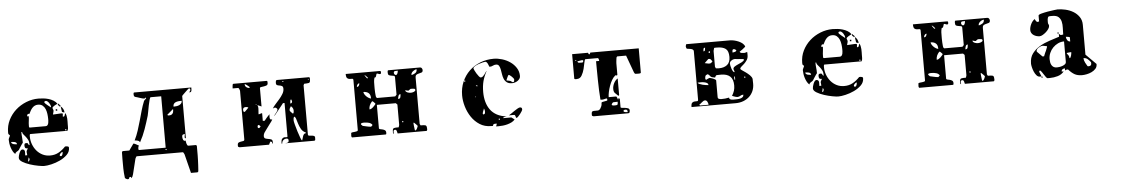

<svg xmlns="http://www.w3.org/2000/svg" viewBox="-36 -1023 10073 1686"><g transform="rotate(-5 5000.0 -180.0)"><path d="M440 -447Q440 -445 437 -433.5Q434 -422 433 -420L434 -416Q454 -416 469.5 -418Q485 -420 504 -420Q521 -420 519 -412Q517 -404 517 -389Q530 -389 533 -397Q536 -405 540 -420Q547 -411 550 -397.5Q553 -384 554 -370Q555 -356 554.5 -342.5Q554 -329 554 -319Q554 -311 554 -296.5Q554 -282 553 -280L547 -263H220Q214 -263 213.5 -253Q213 -243 213 -241Q213 -206 225 -173.5Q237 -141 258.5 -115.5Q280 -90 310 -75Q340 -60 377 -60Q419 -60 452 -78.5Q485 -97 513 -127Q516 -128 523 -128Q529 -128 538 -125.5Q547 -123 547 -113Q547 -78 520.5 -52Q494 -26 457 -8.5Q420 9 381 18Q342 27 317 27Q300 27 264.5 20.5Q229 14 192 2Q155 -10 127.5 -26.5Q100 -43 100 -63Q100 -69 102.5 -80.5Q105 -92 110 -104Q115 -116 121.5 -125Q128 -134 137 -134Q148 -134 153 -128Q158 -122 159 -113.5Q160 -105 159 -95.5Q158 -86 158 -80H176Q176 -93 174.5 -99Q173 -105 173 -109.5Q173 -114 175.5 -120Q178 -126 187 -140Q168 -139 163.5 -146.5Q159 -154 159 -166Q159 -176 162 -181.5Q165 -187 177 -187Q190 -187 191.5 -180.5Q193 -174 200 -167Q201 -166 202.5 -167.5Q204 -169 205 -169Q205 -196 196 -213.5Q187 -231 176.5 -243.5Q166 -256 157.5 -266Q149 -276 149 -287H142Q142 -261 144.5 -241.5Q147 -222 147 -200V-193Q144 -190 138.5 -182Q133 -174 126.5 -164Q120 -154 114.5 -145.5Q109 -137 107 -133Q103 -128 97.5 -125Q92 -122 87 -119Q82 -116 78 -111.5Q74 -107 73 -100Q61 -109 52 -125.5Q43 -142 37 -160.5Q31 -179 28.5 -197.5Q26 -216 26 -231Q26 -234 28 -239Q30 -244 33 -250Q36 -256 38 -260.5Q40 -265 40 -267Q40 -268 33.5 -273.5Q27 -279 27 -280L26 -295Q26 -353 50.5 -402.5Q75 -452 115.5 -488.5Q156 -525 208.5 -546Q261 -567 317 -567Q337 -567 360 -564.5Q383 -562 405.5 -555.5Q428 -549 448 -537Q468 -525 480 -507Q475 -505 467.5 -501.5Q460 -498 452 -493Q444 -488 438.5 -483Q433 -478 433 -473Q433 -472 436.5 -463.5Q440 -455 440 -453ZM421 -487Q421 -493 417.5 -502Q414 -511 408 -520Q402 -529 394.5 -535Q387 -541 380 -541Q375 -541 370.5 -538.5Q366 -536 366 -530Q366 -526 373.5 -518.5Q381 -511 391 -503Q401 -495 409.5 -488.5Q418 -482 420 -480Q421 -482 421 -487ZM360 -320Q371 -320 376.5 -327.5Q382 -335 384.5 -345.5Q387 -356 387 -367Q387 -378 387 -384Q387 -403 384 -426Q381 -449 373 -468.5Q365 -488 349.5 -501Q334 -514 309 -514Q292 -514 279.5 -507.5Q267 -501 257.5 -490.5Q248 -480 240.5 -466.5Q233 -453 227 -440Q215 -444 210 -437Q205 -430 205 -420H219Q219 -399 216 -379Q213 -359 213 -339Q213 -336 213 -328Q213 -320 220 -320ZM493 -500Q500 -500 498 -493H500Q505 -493 505 -486.5Q505 -480 500 -480Q493 -480 495 -487H493Q488 -487 488 -493H487Q482 -493 482 -500Q482 -507 487 -507Q492 -507 492 -500ZM507 -480Q519 -472 527 -456.5Q535 -441 535 -426Q524 -426 513 -433Q513 -436 512 -441.5Q511 -447 510 -453.5Q509 -460 508 -465.5Q507 -471 507 -473ZM460 -447V-460H473V-447ZM533 -267Q538 -267 538 -273.5Q538 -280 533 -280Q528 -280 528 -273.5Q528 -267 533 -267ZM95 -184Q95 -193 89.5 -198Q84 -203 76 -205Q68 -207 59.5 -207.5Q51 -208 45 -208Q45 -200 51 -195Q57 -190 65 -187.5Q73 -185 81.5 -184.5Q90 -184 95 -184ZM488 -82Q480 -82 470 -72Q460 -62 460 -53Q461 -51 462 -50Q463 -47 467 -47Q467 -46 470 -46Q476 -46 479.5 -50.5Q483 -55 485 -61Q487 -67 487.5 -73Q488 -79 488 -82ZM180 -33 179 -24Q186 -24 189 -29.5Q192 -35 193 -40Q194 -41 194 -43Q194 -46 193 -47Q193 -48 190.5 -53.5Q188 -59 187 -60Z M1667 53Q1667 69 1666 92.5Q1665 116 1664 138.5Q1663 161 1661.5 177Q1660 193 1660 193L1653 200H1595L1553 33Q1551 27 1548 23Q1546 19 1544 16Q1542 13 1540 13H1133Q1131 13 1129 16Q1127 19 1125 23Q1122 27 1120 33L1087 167Q1084 178 1080.5 186Q1077 194 1067 200V189Q1056 189 1053.5 191Q1051 193 1050.5 196Q1050 199 1049 202Q1048 205 1040 207Q1036 208 1026 203.5Q1016 199 1013 193Q1007 148 1006.5 109Q1006 70 1006 25L1007 -33L1013 -43H1073L1080 -53Q1082 -56 1086.5 -62.5Q1091 -69 1096.5 -76.5Q1102 -84 1106.5 -90.5Q1111 -97 1113 -100H1117Q1120 -100 1125.5 -97.5Q1131 -95 1137.5 -91.5Q1144 -88 1150 -84.5Q1156 -81 1160 -80Q1156 -72 1154.5 -66.5Q1153 -61 1153 -53Q1153 -50 1153.5 -45Q1154 -40 1160 -40H1393V-493H1300Q1295 -493 1289 -471.5Q1283 -450 1277.5 -422.5Q1272 -395 1267.5 -369Q1263 -343 1260 -333Q1243 -276 1222.5 -217.5Q1202 -159 1173 -107Q1168 -119 1152.5 -123Q1137 -127 1127 -127Q1147 -168 1161 -211Q1175 -254 1187 -297Q1199 -340 1211 -382.5Q1223 -425 1240 -467Q1241 -469 1250 -477Q1259 -485 1260 -487Q1261 -487 1259.5 -489Q1258 -491 1258 -492Q1257 -492 1255.5 -493Q1254 -494 1253 -493L1247 -487Q1246 -486 1243 -486Q1237 -486 1226.5 -489Q1216 -492 1205 -495.5Q1194 -499 1183.5 -502.5Q1173 -506 1167 -507Q1157 -511 1155 -516Q1153 -521 1153 -529Q1153 -532 1153.5 -539.5Q1154 -547 1160 -547H1663Q1663 -541 1663 -534Q1663 -527 1662 -521Q1661 -515 1657.5 -510.5Q1654 -506 1647 -506Q1642 -506 1640 -507Q1644 -509 1648.5 -516Q1653 -523 1653 -527Q1653 -536 1649.5 -538.5Q1646 -541 1641 -541Q1639 -541 1629 -531.5Q1619 -522 1607.5 -511Q1596 -500 1586.5 -490.5Q1577 -481 1577 -480V-107Q1575 -106 1571 -109Q1567 -112 1567 -113Q1566 -117 1568.5 -129Q1571 -141 1571 -145Q1561 -145 1553.5 -141Q1546 -137 1546 -124Q1546 -118 1547 -110.5Q1548 -103 1551 -96.5Q1554 -90 1559.5 -87Q1565 -84 1573 -87Q1573 -86 1574 -78.5Q1575 -71 1577 -62.5Q1579 -54 1583 -47Q1587 -40 1593 -40H1660L1667 -33ZM1497 -393Q1509 -393 1521.5 -395Q1534 -397 1544.5 -402Q1555 -407 1562 -415.5Q1569 -424 1569 -438Q1558 -438 1544.5 -437Q1531 -436 1519 -432Q1507 -428 1499.5 -418.5Q1492 -409 1493 -393ZM1487 -373 1433 -327Q1435 -320 1440 -320Q1445 -320 1450 -320Q1468 -320 1477.5 -331.5Q1487 -343 1487 -360ZM1400 -27H1387Q1391 -18 1400 -18Z M2340 -193Q2336 -188 2325.5 -173.5Q2315 -159 2303 -143Q2291 -127 2281 -113Q2271 -99 2267 -93Q2260 -78 2260 -67Q2260 -49 2271.5 -44.5Q2283 -40 2297 -38Q2311 -36 2322.5 -31.5Q2334 -27 2334 -11Q2334 -6 2333.5 -0.5Q2333 5 2327 7V-8Q2325 -8 2320 -11.5Q2315 -15 2313 -13Q2311 -11 2306 -0.5Q2301 10 2300 13H2040L2027 7Q2026 6 2026 1Q2026 -4 2026 -7Q2026 -24 2035.5 -29Q2045 -34 2056.5 -35.5Q2068 -37 2077.5 -39Q2087 -41 2087 -53V-480Q2087 -482 2084.5 -489.5Q2082 -497 2080 -500Q2079 -502 2076.5 -504.5Q2074 -507 2073 -507H2024Q2024 -510 2025 -523Q2026 -536 2027 -540Q2027 -542 2029.5 -544.5Q2032 -547 2033 -547H2327Q2334 -547 2334 -538Q2334 -529 2334 -527Q2334 -512 2323 -507.5Q2312 -503 2298.5 -501Q2285 -499 2274 -497.5Q2263 -496 2263 -487V-327Q2260 -328 2248.5 -333.5Q2237 -339 2233 -340H2227Q2228 -339 2230.5 -333.5Q2233 -328 2233 -327Q2234 -323 2234 -313.5Q2234 -304 2233 -293.5Q2232 -283 2231.5 -273.5Q2231 -264 2231 -261Q2240 -261 2247 -264.5Q2254 -268 2263 -268V-200H2280Q2283 -204 2288.5 -211Q2294 -218 2300.5 -225.5Q2307 -233 2314 -240.5Q2321 -248 2327 -253Q2326 -248 2325 -239Q2324 -230 2325 -221.5Q2326 -213 2331 -208Q2336 -203 2347 -207ZM2647 -47Q2647 -37 2656.5 -35.5Q2666 -34 2677.5 -33.5Q2689 -33 2698.5 -29.5Q2708 -26 2708 -13L2707 7Q2706 8 2703.5 10.5Q2701 13 2700 13H2440Q2455 12 2464.5 8.5Q2474 5 2474 -10Q2474 -27 2457 -27Q2440 -27 2428 -16Q2416 -5 2416 13H2410Q2410 -19 2419 -29Q2428 -39 2438.5 -40Q2449 -41 2458 -39.5Q2467 -38 2467 -47V-340H2453Q2449 -334 2437.5 -320Q2426 -306 2413.5 -290Q2401 -274 2389.5 -260Q2378 -246 2373 -240L2367 -233Q2369 -241 2374.5 -247.5Q2380 -254 2385.5 -261Q2391 -268 2395.5 -275Q2400 -282 2400 -290Q2400 -296 2392 -301.5Q2384 -307 2380 -307Q2377 -307 2369.5 -304.5Q2362 -302 2360 -300Q2370 -318 2388 -337.5Q2406 -357 2424 -378Q2442 -399 2455 -421Q2468 -443 2468 -465Q2468 -484 2458.5 -489.5Q2449 -495 2437 -496.5Q2425 -498 2415.5 -502Q2406 -506 2406 -523Q2406 -529 2408 -538Q2410 -547 2420 -547H2700Q2704 -547 2705.5 -543.5Q2707 -540 2707.5 -535.5Q2708 -531 2707.5 -527.5Q2707 -524 2707 -523Q2707 -499 2694.5 -496.5Q2682 -494 2653 -493L2647 -480ZM2173 -507Q2173 -507 2169.5 -510.5Q2166 -514 2160.5 -518Q2155 -522 2149.5 -526.5Q2144 -531 2140 -533Q2139 -534 2136 -534.5Q2133 -535 2132 -535Q2132 -518 2144.5 -508Q2157 -498 2173 -498ZM2473 -533H2460Q2465 -525 2473 -525ZM2693 -533 2687 -527H2700ZM2534 -350Q2534 -353 2533 -353Q2533 -355 2530.5 -360Q2528 -365 2527 -367Q2525 -366 2522.5 -363.5Q2520 -361 2520 -360Q2519 -357 2518 -345.5Q2517 -334 2517 -331Q2534 -331 2534 -350ZM2220 -347Q2221 -350 2217 -350Q2213 -350 2213 -347Q2214 -344 2216.5 -344Q2219 -344 2220 -347ZM2147 -327Q2141 -332 2135.5 -333Q2130 -334 2123 -334Q2099 -334 2099 -311Q2099 -305 2100.5 -299Q2102 -293 2110 -293H2113ZM2541 -267Q2541 -290 2520 -307Q2514 -298 2510 -290.5Q2506 -283 2506 -273L2507 -267Q2508 -265 2511.5 -261Q2515 -257 2519.5 -252.5Q2524 -248 2527.5 -244.5Q2531 -241 2533 -240Q2539 -246 2540 -253Q2541 -260 2541 -267ZM2593 0Q2596 -7 2598.5 -17.5Q2601 -28 2604.5 -37.5Q2608 -47 2614.5 -53.5Q2621 -60 2633 -60Q2632 -64 2627 -67Q2602 -79 2589.5 -102Q2577 -125 2569.5 -149Q2562 -173 2556.5 -191.5Q2551 -210 2540 -213Q2535 -204 2534 -197Q2533 -190 2533 -180Q2533 -172 2540.5 -143Q2548 -114 2558 -82Q2568 -50 2577.5 -25Q2587 0 2590 0ZM2240 -153Q2239 -155 2233.5 -160Q2228 -165 2227 -167H2223Q2217 -167 2215 -162.5Q2213 -158 2213 -153Q2213 -140 2223 -140H2227Z M3680 -547Q3689 -547 3694.5 -539Q3700 -531 3700 -523Q3700 -506 3689.5 -502Q3679 -498 3666.5 -495.5Q3654 -493 3643.5 -487Q3633 -481 3633 -460V-53L3640 -40Q3655 -40 3665 -39.5Q3675 -39 3681.5 -37Q3688 -35 3691 -28.5Q3694 -22 3694 -10Q3694 -10 3694.5 -6Q3695 -2 3694.5 2Q3694 6 3692 9.5Q3690 13 3687 13H3433Q3432 7 3428 -7Q3424 -21 3414 -21Q3400 -21 3399 -9.5Q3398 2 3400 13Q3392 12 3392.5 2.5Q3393 -7 3393 -10Q3393 -22 3396 -28.5Q3399 -35 3405.5 -37Q3412 -39 3422 -39.5Q3432 -40 3447 -40L3453 -60V-240L3440 -253H3273V-47Q3273 -40 3282.5 -38Q3292 -36 3303.5 -33.5Q3315 -31 3324.5 -24.5Q3334 -18 3334 -3Q3334 0 3333.5 6.5Q3333 13 3327 13H3033Q3030 13 3028 9.5Q3026 6 3025.5 2Q3025 -2 3025.5 -6Q3026 -10 3026 -10L3027 -27Q3032 -31 3042 -32Q3052 -33 3062 -34Q3072 -35 3079.5 -37.5Q3087 -40 3087 -47V-487Q3087 -500 3077 -500Q3067 -500 3055.5 -500.5Q3044 -501 3034 -509Q3024 -517 3024 -547H3327Q3332 -547 3333 -541.5Q3334 -536 3334 -533Q3334 -520 3324 -520H3320Q3318 -520 3310 -523.5Q3302 -527 3300 -527Q3294 -527 3292.5 -521.5Q3291 -516 3289.5 -510Q3288 -504 3285 -498.5Q3282 -493 3273 -493Q3267 -472 3266.5 -455.5Q3266 -439 3266 -417Q3266 -411 3266 -396Q3266 -381 3267 -365Q3268 -349 3269.5 -336Q3271 -323 3273 -320L3280 -313H3440L3453 -327V-480Q3453 -492 3443.5 -494Q3434 -496 3423 -497.5Q3412 -499 3402.5 -503Q3393 -507 3393 -523Q3393 -524 3392.5 -527.5Q3392 -531 3392.5 -535.5Q3393 -540 3394.5 -543.5Q3396 -547 3400 -547ZM3482 -536Q3471 -536 3458.5 -535Q3446 -534 3446 -520Q3446 -513 3450.5 -506.5Q3455 -500 3463 -500Q3469 -500 3472.5 -504.5Q3476 -509 3478 -515Q3480 -521 3481 -527Q3482 -533 3482 -536ZM3648 -534Q3641 -534 3632.5 -530.5Q3624 -527 3616.5 -521Q3609 -515 3604 -507.5Q3599 -500 3599 -493Q3599 -489 3600 -487Q3619 -492 3633.5 -501.5Q3648 -511 3648 -534ZM3216 -493Q3216 -497 3213 -500Q3211 -503 3203.5 -510.5Q3196 -518 3193 -520Q3193 -521 3190 -521Q3188 -521 3187 -520L3207 -493ZM3136 -455Q3125 -455 3118.5 -445Q3112 -435 3112 -425Q3124 -425 3130 -435Q3136 -445 3136 -455ZM3227 -317Q3227 -348 3210 -362Q3193 -376 3165 -376Q3165 -367 3171 -356.5Q3177 -346 3186.5 -336.5Q3196 -327 3207 -320.5Q3218 -314 3227 -313ZM3533 -357Q3533 -350 3538.5 -345.5Q3544 -341 3551.5 -338Q3559 -335 3567 -334Q3575 -333 3580 -333Q3584 -333 3591 -334Q3598 -335 3604.5 -337.5Q3611 -340 3616 -344Q3621 -348 3621 -353Q3621 -364 3610.5 -365.5Q3600 -367 3593 -367H3580Q3578 -366 3570 -360Q3562 -354 3560 -353Q3557 -353 3546.5 -355.5Q3536 -358 3533 -360ZM3488 -329Q3474 -329 3469 -313.5Q3464 -298 3464 -288Q3481 -288 3484.5 -302.5Q3488 -317 3488 -329ZM3233 -287Q3219 -271 3212 -255.5Q3205 -240 3205 -219Q3214 -219 3222 -223.5Q3230 -228 3237 -234.5Q3244 -241 3250 -248Q3256 -255 3260 -260Q3261 -261 3261 -263Q3261 -266 3260 -267Q3258 -269 3250.5 -277Q3243 -285 3240 -287ZM3133 -80Q3137 -79 3146.5 -77Q3156 -75 3166.5 -72.5Q3177 -70 3186.5 -68.5Q3196 -67 3200 -67Q3201 -66 3204 -66Q3206 -66 3207 -67Q3208 -68 3213.5 -73Q3219 -78 3220 -80Q3211 -96 3191.5 -101.5Q3172 -107 3155 -107Q3153 -107 3147.5 -107.5Q3142 -108 3135.5 -107Q3129 -106 3124 -104Q3119 -102 3119 -97Q3119 -94 3120 -93ZM3487 -80Q3492 -80 3492 -86.5Q3492 -93 3487 -93Q3482 -93 3482 -86.5Q3482 -80 3487 -80ZM3590 0Q3595 0 3599 -5Q3603 -10 3606 -16Q3609 -22 3611 -27.5Q3613 -33 3613 -33Q3614 -34 3614 -37Q3614 -40 3613 -40Q3612 -41 3608.5 -45Q3605 -49 3600.5 -53.5Q3596 -58 3592 -61.5Q3588 -65 3587 -67L3579 -69Q3579 -67 3579.5 -61Q3580 -55 3580 -53Q3580 -50 3581 -42.5Q3582 -35 3583 -26.5Q3584 -18 3585 -10.5Q3586 -3 3587 0Z M4257 20Q4200 20 4157 -7.5Q4114 -35 4085 -78Q4056 -121 4041 -172Q4026 -223 4026 -270Q4026 -335 4049.5 -389.5Q4073 -444 4114 -483.5Q4155 -523 4210.5 -545Q4266 -567 4330 -567Q4365 -567 4403.5 -555.5Q4442 -544 4474 -522Q4506 -500 4526.5 -468Q4547 -436 4547 -396Q4547 -383 4540 -372.5Q4533 -362 4522 -354.5Q4511 -347 4498 -343Q4485 -339 4473 -339Q4443 -339 4426.5 -352Q4410 -365 4402 -384.5Q4394 -404 4391 -426.5Q4388 -449 4384 -468.5Q4380 -488 4372 -501Q4364 -514 4346 -514Q4331 -514 4318 -507Q4305 -500 4290 -500H4287Q4285 -503 4282.5 -510.5Q4280 -518 4276 -526.5Q4272 -535 4266.5 -541Q4261 -547 4254 -547Q4248 -547 4230.5 -543Q4213 -539 4194 -532Q4175 -525 4160.5 -516Q4146 -507 4146 -497Q4146 -494 4152.5 -480.5Q4159 -467 4168 -452Q4177 -437 4187 -425Q4197 -413 4203 -413Q4213 -413 4221 -419.5Q4229 -426 4235.5 -434.5Q4242 -443 4247.5 -452Q4253 -461 4260 -467Q4235 -421 4224 -379Q4213 -337 4213 -283Q4213 -237 4224 -197Q4235 -157 4257.5 -126.5Q4280 -96 4315.5 -77Q4351 -58 4400 -53Q4397 -53 4383.5 -50.5Q4370 -48 4367 -40H4440L4467 -20Q4456 -6 4438 3Q4420 12 4400 17.5Q4380 23 4359.5 25Q4339 27 4323 27H4300L4307 7L4306 2Q4295 2 4285 3.5Q4275 5 4273 20ZM4494 -370Q4494 -374 4488.5 -381.5Q4483 -389 4475.5 -396Q4468 -403 4460.5 -408.5Q4453 -414 4450 -414Q4448 -414 4447 -413Q4445 -411 4442 -405.5Q4439 -400 4436 -393.5Q4433 -387 4430.5 -381Q4428 -375 4427 -373Q4426 -373 4426 -370Q4426 -368 4427 -367Q4431 -367 4443.5 -364Q4456 -361 4460 -360Q4462 -359 4470 -353Q4478 -347 4480 -347Q4490 -347 4492 -355.5Q4494 -364 4494 -370ZM4060 -387Q4065 -387 4065 -393.5Q4065 -400 4060 -400Q4055 -400 4055 -393.5Q4055 -387 4060 -387ZM4167 -347H4153Q4157 -338 4167 -338ZM4147 -247Q4147 -250 4143 -250Q4139 -250 4140 -247Q4141 -244 4143.5 -244Q4146 -244 4147 -247ZM4193 -93Q4196 -88 4200 -87Q4210 -91 4212 -96Q4214 -101 4214 -109Q4214 -118 4212.5 -124.5Q4211 -131 4207 -140Q4207 -137 4204.5 -131.5Q4202 -126 4199.5 -119.5Q4197 -113 4195 -106.5Q4193 -100 4193 -97ZM4420 -60Q4428 -64 4442 -74Q4456 -84 4471.5 -94.5Q4487 -105 4501 -113Q4515 -121 4523 -121Q4541 -121 4541 -103Q4541 -97 4534 -85.5Q4527 -74 4518 -62.5Q4509 -51 4500 -42Q4491 -33 4487 -33H4481Q4481 -38 4477 -49Q4473 -60 4467 -60ZM4333 -27Q4338 -27 4338 -33.5Q4338 -40 4333 -40Q4328 -40 4328 -33.5Q4328 -27 4333 -27Z M5607 -333Q5607 -332 5604.5 -329.5Q5602 -327 5600 -327Q5599 -326 5591 -326Q5583 -326 5579 -326Q5569 -326 5560.5 -326.5Q5552 -327 5547 -340L5491 -493H5413L5407 -487Q5406 -486 5405 -479.5Q5404 -473 5403 -464.5Q5402 -456 5401 -447.5Q5400 -439 5400 -433V-333Q5398 -327 5396 -326.5Q5394 -326 5391.5 -327Q5389 -328 5386.5 -329Q5384 -330 5380 -327Q5364 -314 5350.5 -291Q5337 -268 5327.5 -241Q5318 -214 5312.5 -188Q5307 -162 5307 -143H5373Q5374 -143 5376.5 -139.5Q5379 -136 5380 -133L5387 -113L5393 -127L5403 -120V-47Q5403 -40 5415 -39Q5427 -38 5442 -36.5Q5457 -35 5469 -30Q5481 -25 5481 -10Q5481 -4 5478.5 4.5Q5476 13 5467 13H5160L5147 7Q5146 6 5146 1Q5146 -4 5146 -7Q5146 -28 5155 -31.5Q5164 -35 5176.5 -34Q5189 -33 5203 -34.5Q5217 -36 5227 -53Q5239 -74 5239 -84Q5239 -94 5240 -99Q5241 -104 5249.5 -106Q5258 -108 5287 -113Q5295 -115 5293 -122Q5291 -129 5291 -133Q5280 -133 5269 -129.5Q5258 -126 5247 -126L5233 -127Q5230 -164 5228 -209.5Q5226 -255 5225.5 -301.5Q5225 -348 5224.5 -391Q5224 -434 5224 -467H5252Q5252 -471 5249.5 -482Q5247 -493 5240 -493H5133Q5126 -493 5121.5 -467Q5117 -441 5109 -409.5Q5101 -378 5086 -352Q5071 -326 5043 -326Q5043 -326 5039 -325.5Q5035 -325 5031 -325.5Q5027 -326 5023.5 -327.5Q5020 -329 5020 -333V-547H5160Q5160 -545 5162.5 -540Q5165 -535 5167 -533H5173Q5175 -535 5177.5 -540Q5180 -545 5180 -547H5607ZM5053 -487Q5051 -491 5047 -493Q5046 -494 5043 -494Q5041 -494 5040 -493Q5041 -489 5047 -487Q5047 -486 5050 -486Q5052 -486 5053 -487ZM5060 -480Q5063 -468 5072 -467Q5081 -466 5090 -466Q5092 -466 5098.5 -466Q5105 -466 5107 -467Q5108 -468 5110.5 -473Q5113 -478 5113 -480Q5113 -481 5110.5 -483.5Q5108 -486 5107 -487H5100ZM5393 -147Q5374 -164 5363.5 -175.5Q5353 -187 5353 -211Q5353 -236 5365.5 -261Q5378 -286 5400 -300V-153ZM5382 -96Q5358 -96 5346 -95Q5334 -94 5327 -73Q5333 -67 5341 -66.5Q5349 -66 5357 -66Q5375 -66 5378.5 -71.5Q5382 -77 5382 -96ZM5462 2Q5462 -10 5458.5 -15.5Q5455 -21 5443 -21Q5438 -21 5432 -19Q5426 -17 5426 -10Q5426 -5 5431 -2.5Q5436 0 5442.5 1Q5449 2 5454.5 2Q5460 2 5462 2Z M6413 -547Q6428 -547 6448 -542.5Q6468 -538 6487.5 -529.5Q6507 -521 6521.5 -508.5Q6536 -496 6540 -480Q6529 -470 6514.5 -459Q6500 -448 6487 -440Q6491 -430 6504 -428Q6517 -426 6527 -426L6533 -427Q6536 -427 6543.5 -429.5Q6551 -432 6553 -433Q6554 -430 6554 -418.5Q6554 -407 6554 -403Q6554 -379 6542.5 -361.5Q6531 -344 6517 -331Q6503 -318 6491.5 -308.5Q6480 -299 6480 -290Q6480 -285 6494 -276Q6508 -267 6526 -254Q6544 -241 6560 -225.5Q6576 -210 6580 -193L6581 -150Q6581 -115 6568.5 -86Q6556 -57 6533.5 -36.5Q6511 -16 6480.5 -4.5Q6450 7 6413 7H6024Q6024 -23 6034 -31Q6044 -39 6055.5 -39.5Q6067 -40 6077 -40Q6087 -40 6087 -53V-480Q6087 -490 6079 -495Q6071 -500 6060.5 -502Q6050 -504 6040 -505Q6030 -506 6027 -507Q6025 -509 6022.5 -516.5Q6020 -524 6020 -527Q6020 -531 6022.5 -539Q6025 -547 6027 -547ZM6188 -502Q6175 -502 6173 -491.5Q6171 -481 6171 -471Q6183 -471 6185.5 -482Q6188 -493 6188 -502ZM6267 -313Q6268 -313 6278 -312Q6288 -311 6294 -311Q6339 -311 6366.5 -333Q6394 -355 6394 -403Q6394 -456 6368 -475Q6342 -494 6293 -494Q6287 -494 6277 -494Q6267 -494 6267 -493L6260 -467V-327ZM6227 -468Q6218 -468 6213 -460Q6218 -452 6227 -452ZM6460 -453Q6451 -467 6437 -467Q6427 -467 6425.5 -456Q6424 -445 6424 -439Q6433 -439 6444.5 -442Q6456 -445 6460 -453ZM6214 -360Q6223 -360 6227 -362.5Q6231 -365 6240 -373Q6241 -374 6241 -377Q6241 -379 6240 -380Q6234 -389 6228.5 -395Q6223 -401 6213 -401Q6208 -401 6207 -400L6173 -367L6207 -360ZM6513 -373Q6513 -373 6504.5 -374Q6496 -375 6484.5 -376Q6473 -377 6460.5 -378Q6448 -379 6440 -380H6436Q6423 -380 6408 -369Q6393 -358 6393 -344Q6393 -338 6395.5 -325Q6398 -312 6402.5 -298.5Q6407 -285 6413.5 -275Q6420 -265 6427 -265V-273Q6426 -275 6423 -283.5Q6420 -292 6420 -293Q6420 -306 6433 -314.5Q6446 -323 6463 -330.5Q6480 -338 6496.5 -346Q6513 -354 6520 -367ZM6260 -60Q6260 -47 6271.5 -43.5Q6283 -40 6292 -40Q6310 -40 6325 -41.5Q6340 -43 6360 -47Q6359 -39 6364 -34.5Q6369 -30 6377 -28Q6385 -26 6393 -26Q6401 -26 6406 -26Q6416 -26 6430 -26.5Q6444 -27 6456.5 -30Q6469 -33 6478 -40.5Q6487 -48 6487 -62Q6471 -62 6459.5 -54Q6448 -46 6434 -46H6429Q6428 -46 6427 -47Q6425 -47 6419 -48.5Q6413 -50 6406.5 -52.5Q6400 -55 6394.5 -57Q6389 -59 6387 -60Q6401 -83 6407.5 -103.5Q6414 -124 6414 -150Q6414 -204 6386.5 -229Q6359 -254 6307 -254L6267 -253Q6262 -250 6258.5 -244.5Q6255 -239 6253 -233Q6233 -236 6226 -238.5Q6219 -241 6215.5 -244Q6212 -247 6208.5 -252.5Q6205 -258 6193 -267H6187Q6173 -262 6169.5 -253.5Q6166 -245 6166 -230Q6166 -227 6167 -227Q6169 -221 6173 -220Q6176 -222 6186.5 -227Q6197 -232 6200 -233Q6201 -234 6203 -234Q6206 -234 6215.5 -231.5Q6225 -229 6235 -225Q6245 -221 6252.5 -216Q6260 -211 6260 -207ZM6427 -227H6420V-200H6427ZM6513 -207Q6518 -207 6518 -213.5Q6518 -220 6513 -220Q6508 -220 6508 -213.5Q6508 -207 6513 -207ZM6189 -172Q6189 -185 6177.5 -191.5Q6166 -198 6151 -200.5Q6136 -203 6120.5 -202.5Q6105 -202 6097 -202Q6097 -195 6109.5 -189.5Q6122 -184 6137.5 -180Q6153 -176 6168 -174Q6183 -172 6189 -172ZM6175 0Q6175 -12 6167.5 -26.5Q6160 -41 6147 -41Q6134 -41 6119.5 -27.5Q6105 -14 6093 -7L6100 0Z M7440 -447Q7440 -445 7437 -433.5Q7434 -422 7433 -420L7434 -416Q7454 -416 7469.5 -418Q7485 -420 7504 -420Q7521 -420 7519 -412Q7517 -404 7517 -389Q7530 -389 7533 -397Q7536 -405 7540 -420Q7547 -411 7550 -397.5Q7553 -384 7554 -370Q7555 -356 7554.5 -342.5Q7554 -329 7554 -319Q7554 -311 7554 -296.5Q7554 -282 7553 -280L7547 -263H7220Q7214 -263 7213.5 -253Q7213 -243 7213 -241Q7213 -206 7225 -173.5Q7237 -141 7258.5 -115.5Q7280 -90 7310 -75Q7340 -60 7377 -60Q7419 -60 7452 -78.5Q7485 -97 7513 -127Q7516 -128 7523 -128Q7529 -128 7538 -125.5Q7547 -123 7547 -113Q7547 -78 7520.5 -52Q7494 -26 7457 -8.5Q7420 9 7381 18Q7342 27 7317 27Q7300 27 7264.5 20.5Q7229 14 7192 2Q7155 -10 7127.5 -26.5Q7100 -43 7100 -63Q7100 -69 7102.5 -80.5Q7105 -92 7110 -104Q7115 -116 7121.5 -125Q7128 -134 7137 -134Q7148 -134 7153 -128Q7158 -122 7159 -113.5Q7160 -105 7159 -95.5Q7158 -86 7158 -80H7176Q7176 -93 7174.5 -99Q7173 -105 7173 -109.5Q7173 -114 7175.5 -120Q7178 -126 7187 -140Q7168 -139 7163.5 -146.5Q7159 -154 7159 -166Q7159 -176 7162 -181.5Q7165 -187 7177 -187Q7190 -187 7191.5 -180.5Q7193 -174 7200 -167Q7201 -166 7202.5 -167.5Q7204 -169 7205 -169Q7205 -196 7196 -213.5Q7187 -231 7176.5 -243.5Q7166 -256 7157.5 -266Q7149 -276 7149 -287H7142Q7142 -261 7144.5 -241.5Q7147 -222 7147 -200V-193Q7144 -190 7138.5 -182Q7133 -174 7126.5 -164Q7120 -154 7114.5 -145.5Q7109 -137 7107 -133Q7103 -128 7097.5 -125Q7092 -122 7087 -119Q7082 -116 7078 -111.5Q7074 -107 7073 -100Q7061 -109 7052 -125.5Q7043 -142 7037 -160.5Q7031 -179 7028.5 -197.5Q7026 -216 7026 -231Q7026 -234 7028 -239Q7030 -244 7033 -250Q7036 -256 7038 -260.5Q7040 -265 7040 -267Q7040 -268 7033.5 -273.5Q7027 -279 7027 -280L7026 -295Q7026 -353 7050.5 -402.5Q7075 -452 7115.5 -488.5Q7156 -525 7208.5 -546Q7261 -567 7317 -567Q7337 -567 7360 -564.5Q7383 -562 7405.5 -555.5Q7428 -549 7448 -537Q7468 -525 7480 -507Q7475 -505 7467.5 -501.5Q7460 -498 7452 -493Q7444 -488 7438.5 -483Q7433 -478 7433 -473Q7433 -472 7436.5 -463.5Q7440 -455 7440 -453ZM7421 -487Q7421 -493 7417.5 -502Q7414 -511 7408 -520Q7402 -529 7394.5 -535Q7387 -541 7380 -541Q7375 -541 7370.5 -538.5Q7366 -536 7366 -530Q7366 -526 7373.5 -518.5Q7381 -511 7391 -503Q7401 -495 7409.5 -488.5Q7418 -482 7420 -480Q7421 -482 7421 -487ZM7360 -320Q7371 -320 7376.5 -327.5Q7382 -335 7384.5 -345.5Q7387 -356 7387 -367Q7387 -378 7387 -384Q7387 -403 7384 -426Q7381 -449 7373 -468.5Q7365 -488 7349.5 -501Q7334 -514 7309 -514Q7292 -514 7279.5 -507.5Q7267 -501 7257.5 -490.5Q7248 -480 7240.5 -466.5Q7233 -453 7227 -440Q7215 -444 7210 -437Q7205 -430 7205 -420H7219Q7219 -399 7216 -379Q7213 -359 7213 -339Q7213 -336 7213 -328Q7213 -320 7220 -320ZM7493 -500Q7500 -500 7498 -493H7500Q7505 -493 7505 -486.5Q7505 -480 7500 -480Q7493 -480 7495 -487H7493Q7488 -487 7488 -493H7487Q7482 -493 7482 -500Q7482 -507 7487 -507Q7492 -507 7492 -500ZM7507 -480Q7519 -472 7527 -456.5Q7535 -441 7535 -426Q7524 -426 7513 -433Q7513 -436 7512 -441.5Q7511 -447 7510 -453.5Q7509 -460 7508 -465.5Q7507 -471 7507 -473ZM7460 -447V-460H7473V-447ZM7533 -267Q7538 -267 7538 -273.5Q7538 -280 7533 -280Q7528 -280 7528 -273.5Q7528 -267 7533 -267ZM7095 -184Q7095 -193 7089.5 -198Q7084 -203 7076 -205Q7068 -207 7059.5 -207.5Q7051 -208 7045 -208Q7045 -200 7051 -195Q7057 -190 7065 -187.5Q7073 -185 7081.5 -184.5Q7090 -184 7095 -184ZM7488 -82Q7480 -82 7470 -72Q7460 -62 7460 -53Q7461 -51 7462 -50Q7463 -47 7467 -47Q7467 -46 7470 -46Q7476 -46 7479.5 -50.5Q7483 -55 7485 -61Q7487 -67 7487.5 -73Q7488 -79 7488 -82ZM7180 -33 7179 -24Q7186 -24 7189 -29.5Q7192 -35 7193 -40Q7194 -41 7194 -43Q7194 -46 7193 -47Q7193 -48 7190.5 -53.5Q7188 -59 7187 -60Z M8680 -547Q8689 -547 8694.5 -539Q8700 -531 8700 -523Q8700 -506 8689.5 -502Q8679 -498 8666.5 -495.5Q8654 -493 8643.5 -487Q8633 -481 8633 -460V-53L8640 -40Q8655 -40 8665 -39.5Q8675 -39 8681.5 -37Q8688 -35 8691 -28.5Q8694 -22 8694 -10Q8694 -10 8694.5 -6Q8695 -2 8694.5 2Q8694 6 8692 9.5Q8690 13 8687 13H8433Q8432 7 8428 -7Q8424 -21 8414 -21Q8400 -21 8399 -9.5Q8398 2 8400 13Q8392 12 8392.5 2.5Q8393 -7 8393 -10Q8393 -22 8396 -28.5Q8399 -35 8405.5 -37Q8412 -39 8422 -39.5Q8432 -40 8447 -40L8453 -60V-240L8440 -253H8273V-47Q8273 -40 8282.5 -38Q8292 -36 8303.5 -33.5Q8315 -31 8324.5 -24.5Q8334 -18 8334 -3Q8334 0 8333.5 6.5Q8333 13 8327 13H8033Q8030 13 8028 9.5Q8026 6 8025.5 2Q8025 -2 8025.5 -6Q8026 -10 8026 -10L8027 -27Q8032 -31 8042 -32Q8052 -33 8062 -34Q8072 -35 8079.5 -37.5Q8087 -40 8087 -47V-487Q8087 -500 8077 -500Q8067 -500 8055.5 -500.5Q8044 -501 8034 -509Q8024 -517 8024 -547H8327Q8332 -547 8333 -541.5Q8334 -536 8334 -533Q8334 -520 8324 -520H8320Q8318 -520 8310 -523.5Q8302 -527 8300 -527Q8294 -527 8292.5 -521.5Q8291 -516 8289.5 -510Q8288 -504 8285 -498.5Q8282 -493 8273 -493Q8267 -472 8266.5 -455.5Q8266 -439 8266 -417Q8266 -411 8266 -396Q8266 -381 8267 -365Q8268 -349 8269.5 -336Q8271 -323 8273 -320L8280 -313H8440L8453 -327V-480Q8453 -492 8443.5 -494Q8434 -496 8423 -497.5Q8412 -499 8402.5 -503Q8393 -507 8393 -523Q8393 -524 8392.5 -527.5Q8392 -531 8392.5 -535.5Q8393 -540 8394.5 -543.5Q8396 -547 8400 -547ZM8482 -536Q8471 -536 8458.5 -535Q8446 -534 8446 -520Q8446 -513 8450.5 -506.5Q8455 -500 8463 -500Q8469 -500 8472.5 -504.5Q8476 -509 8478 -515Q8480 -521 8481 -527Q8482 -533 8482 -536ZM8648 -534Q8641 -534 8632.5 -530.5Q8624 -527 8616.5 -521Q8609 -515 8604 -507.5Q8599 -500 8599 -493Q8599 -489 8600 -487Q8619 -492 8633.5 -501.5Q8648 -511 8648 -534ZM8216 -493Q8216 -497 8213 -500Q8211 -503 8203.5 -510.5Q8196 -518 8193 -520Q8193 -521 8190 -521Q8188 -521 8187 -520L8207 -493ZM8136 -455Q8125 -455 8118.5 -445Q8112 -435 8112 -425Q8124 -425 8130 -435Q8136 -445 8136 -455ZM8227 -317Q8227 -348 8210 -362Q8193 -376 8165 -376Q8165 -367 8171 -356.5Q8177 -346 8186.5 -336.5Q8196 -327 8207 -320.5Q8218 -314 8227 -313ZM8533 -357Q8533 -350 8538.5 -345.5Q8544 -341 8551.5 -338Q8559 -335 8567 -334Q8575 -333 8580 -333Q8584 -333 8591 -334Q8598 -335 8604.5 -337.5Q8611 -340 8616 -344Q8621 -348 8621 -353Q8621 -364 8610.5 -365.5Q8600 -367 8593 -367H8580Q8578 -366 8570 -360Q8562 -354 8560 -353Q8557 -353 8546.5 -355.5Q8536 -358 8533 -360ZM8488 -329Q8474 -329 8469 -313.5Q8464 -298 8464 -288Q8481 -288 8484.5 -302.5Q8488 -317 8488 -329ZM8233 -287Q8219 -271 8212 -255.5Q8205 -240 8205 -219Q8214 -219 8222 -223.5Q8230 -228 8237 -234.5Q8244 -241 8250 -248Q8256 -255 8260 -260Q8261 -261 8261 -263Q8261 -266 8260 -267Q8258 -269 8250.5 -277Q8243 -285 8240 -287ZM8133 -80Q8137 -79 8146.5 -77Q8156 -75 8166.5 -72.5Q8177 -70 8186.5 -68.5Q8196 -67 8200 -67Q8201 -66 8204 -66Q8206 -66 8207 -67Q8208 -68 8213.5 -73Q8219 -78 8220 -80Q8211 -96 8191.5 -101.5Q8172 -107 8155 -107Q8153 -107 8147.5 -107.5Q8142 -108 8135.5 -107Q8129 -106 8124 -104Q8119 -102 8119 -97Q8119 -94 8120 -93ZM8487 -80Q8492 -80 8492 -86.5Q8492 -93 8487 -93Q8482 -93 8482 -86.5Q8482 -80 8487 -80ZM8590 0Q8595 0 8599 -5Q8603 -10 8606 -16Q8609 -22 8611 -27.5Q8613 -33 8613 -33Q8614 -34 8614 -37Q8614 -40 8613 -40Q8612 -41 8608.5 -45Q8605 -49 8600.5 -53.5Q8596 -58 8592 -61.5Q8588 -65 8587 -67L8579 -69Q8579 -67 8579.5 -61Q8580 -55 8580 -53Q8580 -50 8581 -42.5Q8582 -35 8583 -26.5Q8584 -18 8585 -10.5Q8586 -3 8587 0Z M9600 -57Q9600 -34 9585.5 -18Q9571 -2 9550 8Q9529 18 9506 22.5Q9483 27 9466 27Q9426 27 9399.5 12Q9373 -3 9347 -33Q9344 -34 9340 -34Q9334 -34 9330 -32.5Q9326 -31 9320 -27V-46Q9308 -46 9298.5 -39.5Q9289 -33 9289 -20H9307Q9285 7 9250.5 17Q9216 27 9183 27H9160Q9154 25 9146.5 15Q9139 5 9131.5 -7Q9124 -19 9116 -30.5Q9108 -42 9100 -47Q9096 -44 9093 -40V-33Q9094 -32 9096 -27Q9098 -22 9100 -16.5Q9102 -11 9104 -6Q9106 -1 9107 0Q9108 2 9108 7H9093Q9078 7 9065.5 -7.5Q9053 -22 9044.5 -42Q9036 -62 9031.5 -82Q9027 -102 9027 -113Q9027 -167 9053.5 -202Q9080 -237 9120 -260.5Q9160 -284 9206.5 -299Q9253 -314 9293 -327V-353Q9301 -345 9305 -342.5Q9309 -340 9312 -340Q9315 -340 9319 -341.5Q9323 -343 9331 -343Q9331 -371 9332.5 -401.5Q9334 -432 9328 -457Q9322 -482 9304.5 -498Q9287 -514 9250 -514Q9247 -514 9235 -514Q9223 -514 9220 -513Q9214 -511 9211 -504.5Q9208 -498 9207 -490Q9206 -482 9206 -473.5Q9206 -465 9206 -459Q9206 -450 9210 -444Q9214 -438 9214 -430Q9214 -418 9204.5 -403.5Q9195 -389 9181 -376.5Q9167 -364 9151.5 -355Q9136 -346 9124 -346Q9110 -346 9096.5 -350Q9083 -354 9071.5 -361.5Q9060 -369 9053 -380.5Q9046 -392 9046 -406Q9046 -431 9059 -458.5Q9072 -486 9093 -500Q9095 -494 9101 -485Q9107 -476 9113 -473Q9115 -472 9124 -474L9130 -477V-527Q9130 -536 9156 -543Q9182 -550 9213.5 -555.5Q9245 -561 9271.5 -564Q9298 -567 9300 -567Q9333 -567 9370 -558.5Q9407 -550 9438 -531.5Q9469 -513 9489.5 -483.5Q9510 -454 9510 -413V-150L9600 -60ZM9287 -353Q9282 -353 9282 -360Q9282 -367 9287 -367Q9292 -367 9292 -360Q9292 -353 9287 -353ZM9387 -313Q9387 -315 9382 -316.5Q9377 -318 9371 -319Q9365 -320 9359 -320.5Q9353 -321 9352 -321Q9352 -307 9361 -292Q9370 -277 9387 -277ZM9333 -282Q9304 -282 9279 -270Q9254 -258 9234.5 -238Q9215 -218 9204 -192Q9193 -166 9193 -138Q9193 -124 9195.5 -110Q9198 -96 9204.5 -85Q9211 -74 9222 -67Q9233 -60 9250 -60Q9259 -60 9273 -62Q9287 -64 9300.5 -69Q9314 -74 9323.5 -81.5Q9333 -89 9333 -100ZM9180 -253 9147 -260H9139Q9133 -260 9124 -256.5Q9115 -253 9106.5 -247.5Q9098 -242 9092 -234.5Q9086 -227 9086 -220Q9086 -214 9087 -213L9133 -167H9147Q9147 -167 9149 -172Q9151 -177 9154 -184.5Q9157 -192 9160.5 -200Q9164 -208 9167 -213L9180 -247ZM9388 -183Q9384 -183 9370.5 -182Q9357 -181 9353 -180Q9352 -180 9349.5 -177.5Q9347 -175 9347 -173Q9368 -156 9368 -131Q9374 -131 9377.5 -137.5Q9381 -144 9383.5 -153Q9386 -162 9387 -170.5Q9388 -179 9388 -183ZM9554 -70Q9554 -77 9553 -80Q9540 -97 9526 -109Q9512 -121 9490 -121Q9490 -102 9501 -80.5Q9512 -59 9520 -47Q9523 -46 9530 -46Q9554 -46 9554 -70ZM9113 20Q9108 20 9108 13.5Q9108 7 9113 7Q9118 7 9118 13.5Q9118 20 9113 20Z"/></g></svg>

Font: Genkaimincho
Style: Regular
Weight: 800
Designer: Dr. Ken Lunde (project architect, glyph set definition & overall production); Masataka HATTORI \u670D \u90E8 \u6B63 \u8C
Foundry: Adobe Systems Incorporated
Version: Version 1.00